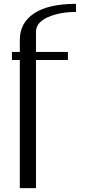

<svg xmlns="http://www.w3.org/2000/svg" viewBox="-20 -770 456 998"><path d="M375 -750Q375 -750 375 -708Q291 -708 229 -680.7Q167 -653.3 167 -604.5V-500H333V-458H167V208H83V-458H42V-500H83V-562.5Q83 -651.4 157.7 -700.7Q232.4 -750 375 -750Z"/></svg>

Font: okolaks
Style: Regular
Weight: 500
Version: Version 000.6.0